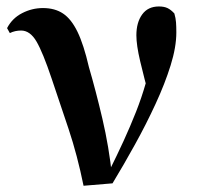

<svg xmlns="http://www.w3.org/2000/svg" viewBox="-20 -573 623 603"><path d="M242.4 10.4Q223 -85.1 195.4 -167.9Q167.8 -250.6 142.4 -325.6Q114.6 -408.5 94.5 -442.8Q74.4 -477.1 46.3 -477.1Q26.9 -477.1 10.9 -469.1L2.2 -484.7Q18.4 -515.8 49.5 -531.7Q80.5 -547.7 114.9 -547.7Q152.3 -547.7 178 -530.5Q203.8 -513.4 223.4 -473.1Q243 -432.7 259.2 -362.4Q280.9 -288.2 301.6 -200Q322.3 -111.8 332.2 -18.2H314.1L321.6 -33.3Q347.1 -84.4 368.3 -130.6Q389.4 -176.8 407.1 -221.5Q424.8 -266.3 438.4 -313.9Q452 -361.6 462.6 -415.3L452.2 -256.3Q432.1 -330.2 420.2 -380.8Q408.3 -431.4 408.3 -462Q408.3 -502.5 426.5 -527.6Q444.6 -552.7 479 -552.7Q495.5 -552.7 506.3 -547.5Q517 -542.3 527.6 -530.7Q531.8 -516.3 532.8 -503Q533.8 -489.8 533.8 -471.2Q533.8 -425.1 515.8 -367.5Q497.9 -310 468.5 -246.5Q439.2 -183 403.8 -119Q368.5 -55.1 333.4 2.8Z"/></svg>

Font: Noto Serif JP
Style: Regular
Weight: 200
Designer: Ryoko NISHIZUKA 西塚涼子 (kana & ideographs); Frank Grießhammer (Latin, Greek & Cyrillic); Wenlong ZHANG 张文龙 (bopomofo); San
Foundry: Adobe
Version: Version 2.001;hotconv 1.1.0;makeotfexe 2.6.0